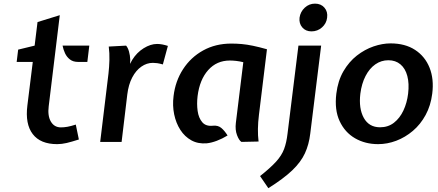

<svg xmlns="http://www.w3.org/2000/svg" viewBox="-20 -762 2352 1031"><path d="M287 12Q197 12 155.8 -42Q114.5 -96 127 -195.5L156 -429.5H69.5L77.5 -495.5L166 -517L181.5 -643.5L301 -680.5L241.5 -191Q235 -140 253.2 -109Q271.5 -78 307 -78Q323.5 -78 342 -81.2Q360.5 -84.5 387 -93L403.5 -13Q364.5 -0.5 338 5.8Q311.5 12 287 12ZM399.5 -429.5Q372.5 -429.5 355.5 -442.8Q338.5 -456 329.2 -476Q320 -496 316 -517H459.5L449 -429.5Z M518 0 562.5 -367Q566.5 -402 567.5 -439.5Q568.5 -477 564 -512L657 -517Q666.5 -506.5 672.5 -486Q678.5 -465.5 679.5 -440.5L678 -419L690 -440.5Q714.5 -480 751.5 -503Q788.5 -526 823.5 -526Q838 -526 852 -523.2Q866 -520.5 881.5 -515.5L854.5 -416Q837 -421 824.2 -422.8Q811.5 -424.5 801 -424.5Q768 -424.5 739 -404.2Q710 -384 690 -346Q670 -308 663.5 -254.5L633 0Z M1090.5 7.5Q1044 11.5 1008 -8.2Q972 -28 948.5 -64.5Q925 -101 915.2 -148.2Q905.5 -195.5 912 -246Q921.5 -326.5 963 -390.5Q1004.5 -454.5 1071 -491.2Q1137.5 -528 1222 -528Q1250 -528 1278 -525.5Q1306 -523 1338.5 -516.2Q1371 -509.5 1413.5 -497.5L1370.5 -145.5Q1365.5 -105.5 1365 -69.8Q1364.5 -34 1368.5 -2L1276.5 0Q1263.5 -8 1252.8 -36.2Q1242 -64.5 1246.5 -102L1286.5 -428Q1266 -433 1247.8 -435Q1229.5 -437 1214.5 -437Q1143.5 -437 1097.8 -385.5Q1052 -334 1041 -246Q1036 -204.5 1041.2 -166.5Q1046.5 -128.5 1066.2 -105.5Q1086 -82.5 1124.5 -87Q1151 -89.5 1168.5 -74.8Q1186 -60 1202 -34.5Q1173.5 -17 1144.2 -6Q1115 5 1090.5 7.5Z M1421 248.5 1376.5 183.5Q1432.5 139 1462.5 106Q1492.5 73 1505.5 38.2Q1518.5 3.5 1524 -44.5L1582.5 -517H1704.5L1646 -44.5Q1639 14.5 1617.2 61.5Q1595.5 108.5 1549.2 152.8Q1503 197 1421 248.5ZM1652.5 -593.5Q1621.5 -593.5 1603.2 -614.8Q1585 -636 1588.5 -667Q1593 -699 1616.5 -720.8Q1640 -742.5 1671.5 -742.5Q1703.5 -742.5 1722.2 -720.8Q1741 -699 1736.5 -667Q1733 -636 1709 -614.8Q1685 -593.5 1652.5 -593.5Z M2010.5 12Q1941 12 1886.5 -19.5Q1832 -51 1803.8 -111.5Q1775.5 -172 1786 -259Q1794.5 -328.5 1824.2 -379.5Q1854 -430.5 1896.2 -463.5Q1938.5 -496.5 1986 -512.8Q2033.5 -529 2077 -529Q2155.5 -529 2209 -494Q2262.5 -459 2286.8 -398Q2311 -337 2301 -259Q2293 -195 2265.5 -144.5Q2238 -94 2197 -59.2Q2156 -24.5 2107.8 -6.2Q2059.5 12 2010.5 12ZM2021 -78.5Q2064 -78.5 2095.5 -103Q2127 -127.5 2146.2 -168.5Q2165.5 -209.5 2171.5 -259Q2178 -313.5 2167.2 -354Q2156.5 -394.5 2130.2 -416.5Q2104 -438.5 2065.5 -438.5Q2027 -438.5 1995.5 -416.5Q1964 -394.5 1943 -354Q1922 -313.5 1915 -259Q1905.5 -179.5 1933.5 -129Q1961.5 -78.5 2021 -78.5Z"/></svg>

Font: Expletus Sans SemiBold
Style: Italic
Weight: 600
Italic angle: -7°
Version: Version 7.500